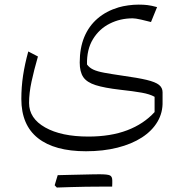

<svg xmlns="http://www.w3.org/2000/svg" viewBox="-20 -401 799 835"><path d="M418.5 410.6Q434.1 410.6 443.8 410.6Q453.6 410.6 459.2 410.6Q464.8 410.6 467.8 410.6Q468.3 404.3 468.3 396.5Q468.3 388.7 468.3 383.8Q468.3 366.7 458 361.8Q447.8 356.9 413.1 356.9Q380.4 364.3 347.7 372.3Q314.9 380.4 282.5 388.4Q250 396.5 217.8 404.8Q220.2 407.2 222.4 409.7Q224.6 412.1 227.1 414.6Q257.3 413.6 289.3 412.6Q321.3 411.6 353.8 411.1Q386.2 410.6 418.5 410.6ZM227.1 414.6Q258.3 405.3 289.3 396Q320.3 386.7 351.3 376.7Q382.3 366.7 413.1 356.9Q404.3 356.9 385.3 357.2Q366.2 357.4 340.8 358.2Q315.4 358.9 286.9 359.4Q258.3 359.9 231 360.8Q227.5 371.6 224.4 382.3Q221.2 393.1 217.8 404.8Q220.2 407.2 222.4 409.7Q224.6 412.1 227.1 414.6ZM636.7 -305.2 663.1 -370.1Q637.7 -377 621.1 -378.9Q604.5 -380.9 583 -380.9Q561 -380.9 537.8 -377.7Q514.6 -374.5 496.1 -369.1Q441.9 -353 404.1 -320.3Q366.2 -287.6 346.4 -239.7Q326.7 -191.9 326.7 -128.9Q326.7 -88.9 342 -65.9Q357.4 -43 395.8 -30.8Q434.1 -18.6 502.9 -10.7Q560.5 -4.4 596.2 2Q631.8 8.3 652.3 20V86.4Q605 138.2 533.2 165.5Q461.4 192.9 364.3 192.9Q246.6 192.9 176.5 153.3Q106.4 113.8 106.4 46.9Q106.4 3.4 117.2 -46.4Q127.9 -96.2 145 -155.3L103 -177.2Q87.9 -122.6 80.3 -72.5Q72.8 -22.5 72.8 29.3Q72.8 142.6 145 199.7Q217.3 256.8 354 256.8Q428.7 256.8 490.7 241.2Q552.7 225.6 597.2 196.8Q641.6 168 665 128.2Q688.5 88.4 687 40V0Q687 -19.5 671.4 -32Q655.8 -44.4 617.9 -53.5Q580.1 -62.5 513.2 -71.8Q463.4 -79.1 433.1 -84.7Q402.8 -90.3 385.7 -98.4Q368.7 -106.4 358.4 -120.6Q356.9 -186 384.3 -230.7Q411.6 -275.4 457.3 -298.3Q502.9 -321.3 557.1 -321.3Q568.8 -321.3 593.8 -315.7Q618.7 -310.1 636.7 -305.2Z"/></svg>

Font: Pinar VF
Style: Regular
Weight: 300
Designer: Amin Abedi
Version: Version 2.000